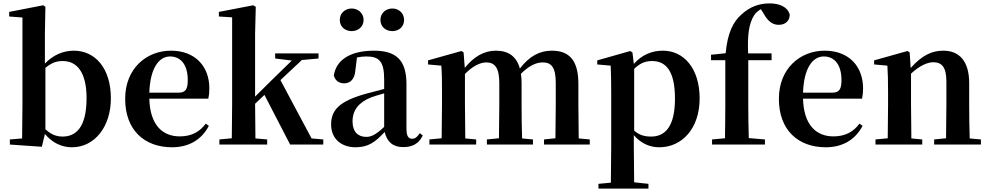

<svg xmlns="http://www.w3.org/2000/svg" viewBox="-20 -850 5817 1129"><path d="M403 16C538 16 632 -107 632 -271C632 -451 538 -552 414 -552C353 -552 294 -528 244 -476V-651L247 -810L234 -819L34 -780V-753L112 -747V-235C112 -179 111 -94 110 -36L38 -30V0L226 13L244 -62C289 -9 344 16 403 16ZM247 -451C288 -485 318 -491 350 -491C431 -491 489 -427 489 -273C489 -95 422 -47 348 -47C312 -47 280 -59 247 -90Z M992 16C1091 16 1166 -29 1208 -110L1190 -123C1155 -76 1108 -48 1037 -48C937 -48 862 -113 858 -270H1205C1209 -288 1211 -306 1211 -331C1211 -455 1132 -552 985 -552C843 -552 716 -449 716 -269C716 -84 830 16 992 16ZM858 -305C863 -452 916 -518 980 -518C1044 -518 1084 -468 1084 -380C1084 -326 1072 -305 1029 -305Z M1598 -506 1696 -494 1577 -378 1480 -282V-651L1484 -810L1469 -819L1267 -780V-753L1345 -748V-235L1343 -37L1270 -30V0H1551V-30L1482 -36C1481 -93 1480 -182 1480 -240L1535 -292L1686 0H1881V-30L1812 -36L1629 -379L1755 -497L1853 -506V-536H1598Z M2048 -667C2084 -667 2118 -691 2118 -733C2118 -774 2084 -800 2048 -800C2011 -800 1978 -774 1978 -733C1978 -691 2011 -667 2048 -667ZM2287 -667C2324 -667 2356 -691 2356 -733C2356 -774 2324 -800 2287 -800C2250 -800 2217 -774 2217 -733C2217 -691 2250 -667 2287 -667ZM2350 15C2406 15 2442 -5 2466 -53L2449 -67C2431 -41 2419 -34 2404 -34C2382 -34 2370 -48 2370 -95V-356C2370 -494 2312 -552 2179 -552C2038 -552 1956 -496 1943 -406C1951 -376 1973 -360 2004 -360C2038 -360 2066 -382 2070 -439L2079 -512C2099 -516 2116 -518 2134 -518C2211 -518 2239 -488 2239 -381V-327L2129 -298C1977 -255 1927 -204 1927 -118C1927 -34 1987 16 2071 16C2147 16 2188 -16 2242 -74C2255 -18 2289 15 2350 15ZM2239 -104C2190 -57 2161 -45 2134 -45C2085 -45 2053 -75 2053 -136C2053 -203 2090 -248 2161 -277C2181 -284 2209 -293 2239 -301Z M3245 0H3448V-30L3383 -36L3381 -235V-357C3381 -492 3330 -552 3225 -552C3154 -552 3094 -521 3037 -447C3017 -519 2969 -552 2896 -552C2825 -552 2766 -516 2713 -451L2706 -542L2693 -550L2497 -495V-471L2575 -464C2579 -415 2579 -377 2579 -311V-235C2579 -180 2578 -94 2577 -37L2505 -30V0H2780V-30L2716 -36L2714 -235V-415C2757 -459 2801 -483 2840 -483C2890 -483 2916 -450 2916 -362V-235C2916 -177 2915 -94 2914 -37L2843 -30V0H3114V-30L3050 -36C3048 -93 3047 -177 3047 -235V-361C3047 -381 3046 -399 3043 -416C3089 -462 3131 -483 3171 -483C3222 -483 3248 -455 3248 -362V-235L3246 -37L3179 -30V0Z M3857 16C3989 16 4094 -93 4094 -271C4094 -449 4000 -552 3878 -552C3814 -552 3754 -528 3707 -474L3699 -541L3686 -550L3492 -495V-471L3571 -464C3573 -415 3574 -375 3574 -309V14L3572 224L3499 231V259H3793V231L3709 222L3707 13V-55C3751 -5 3802 16 3857 16ZM3709 -445C3748 -483 3780 -491 3815 -491C3898 -491 3949 -429 3949 -270C3949 -104 3890 -47 3809 -47C3770 -47 3740 -55 3709 -82Z M4242 0H4478V-30L4383 -38C4381 -104 4380 -170 4380 -235V-496H4517V-536H4379C4375 -644 4383 -711 4415 -761C4424 -774 4438 -787 4454 -796L4471 -769C4497 -722 4525 -704 4559 -704C4600 -704 4623 -729 4624 -763C4612 -811 4561 -830 4505 -830C4447 -830 4391 -812 4340 -765C4291 -722 4258 -656 4247 -537L4161 -528V-496H4245V-235C4245 -169 4244 -103 4243 -37L4167 -30V0Z M4836 16C4935 16 5010 -29 5052 -110L5034 -123C4999 -76 4952 -48 4881 -48C4781 -48 4706 -113 4702 -270H5049C5053 -288 5055 -306 5055 -331C5055 -455 4976 -552 4829 -552C4687 -552 4560 -449 4560 -269C4560 -84 4674 16 4836 16ZM4702 -305C4707 -452 4760 -518 4824 -518C4888 -518 4928 -468 4928 -380C4928 -326 4916 -305 4873 -305Z M5542 0H5748V-30L5682 -36C5680 -93 5679 -177 5679 -235V-361C5679 -493 5619 -552 5527 -552C5461 -552 5402 -526 5335 -450L5329 -542L5316 -550L5120 -495V-471L5198 -464C5201 -415 5202 -376 5202 -310V-235C5202 -180 5201 -94 5200 -37L5128 -30V0H5403V-30L5339 -36L5337 -235V-417C5387 -464 5434 -484 5468 -484C5519 -484 5545 -454 5545 -370V-235L5543 -37L5473 -30V0Z"/></svg>

Font: GenRyuMin2 TW B
Style: Regular
Weight: 700
Version: Version 2.100;PS 2.1;hotconv 16.6.51;makeotf.lib2.5.65220 DE